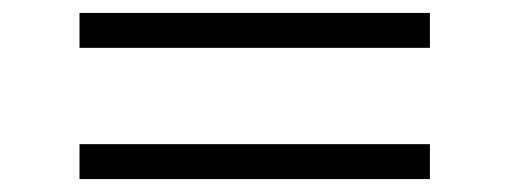

<svg xmlns="http://www.w3.org/2000/svg" viewBox="-20 -435 788 297"><path d="M103 -361V-415H645V-361ZM103 -158V-212H645V-158Z"/></svg>

Font: Nunito Sans 10pt Expanded Light
Style: Regular
Weight: 300
Width: 7
Designer: Vernon Adams
Foundry: Vernon Adams
Version: Version 3.101;gftools[0.9.27]